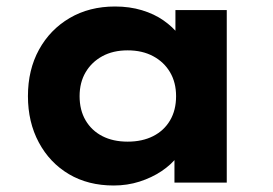

<svg xmlns="http://www.w3.org/2000/svg" viewBox="-20 -562 839 591"><path d="M330 9Q251 9 192 -26Q133 -61 99.5 -123.5Q66 -186 66 -266Q66 -347 100 -409Q134 -471 194.5 -506.5Q255 -542 334 -542Q379 -542 417 -530.5Q455 -519 483.5 -499Q512 -479 530.5 -455Q549 -431 555 -405H520V-531H678V0H517V-136L551 -131Q545 -105 526 -80Q507 -55 477 -35Q447 -15 409.5 -3Q372 9 330 9ZM373 -126Q418 -126 451.5 -143Q485 -160 503.5 -191.5Q522 -223 522 -266Q522 -308 503.5 -339.5Q485 -371 451.5 -389Q418 -407 373 -407Q328 -407 295 -389Q262 -371 243.5 -339.5Q225 -308 225 -266Q225 -223 243.5 -191.5Q262 -160 295 -143Q328 -126 373 -126Z"/></svg>

Font: Lexend Exa
Style: Bold
Weight: 700
Designer: Bonnie Shaver-Troup, Thomas Jockin
Foundry: Lexend
Version: Version 1.007